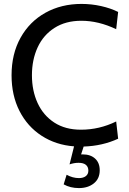

<svg xmlns="http://www.w3.org/2000/svg" viewBox="-20 -734 656 980"><path d="M407 14 394 54H402Q442 54 465.5 75.5Q489 97 489 135Q489 178 459 202Q429 226 383 226Q339 226 305 207L320 158Q351 175 383 175Q405 175 418 165Q431 155 431 137Q431 118 418.5 107.5Q406 97 381 97Q358 97 335 105L358 13Q265 6 192.5 -41Q120 -88 79.5 -167.5Q39 -247 39 -350Q39 -459 85 -541.5Q131 -624 212 -669Q293 -714 396 -714Q447 -714 496 -703Q545 -692 583 -673L573 -585Q483 -628 395 -628Q315 -628 258 -591.5Q201 -555 172 -492Q143 -429 143 -350Q143 -271 172 -208Q201 -145 257 -108.5Q313 -72 393 -72Q487 -72 573 -114L583 -26Q503 11 407 14Z"/></svg>

Font: Cabin
Style: Regular
Weight: 400
Designer: Pablo Impallari
Foundry: Pablo Impallari. http://www.impallari.com Igino Marini. http://www.ikern.com
Version: Version 2.200